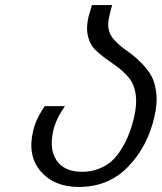

<svg xmlns="http://www.w3.org/2000/svg" viewBox="-20 -740 640 760"><path d="M591 -277Q564 -159 486 -79Q409 0 292 0Q194 0 141 -62Q88 -124 111 -221Q121 -267 157 -320H237Q201 -268 191 -223Q174 -149 204 -105Q234 -60 306 -60Q349 -60 387 -79Q423 -97 447 -130Q471 -163 486 -199Q501 -234 511 -277Q523 -329 517 -368Q511 -406 492 -430Q472 -454 449 -472Q433 -484 399 -508Q375 -525 355 -545Q336 -564 328 -598Q320 -632 331 -676Q334 -688 344 -720H424Q421 -712 414 -681Q405 -645 410 -625Q413 -603 434 -580Q454 -559 478 -542Q506 -523 528 -502Q556 -476 573 -450Q592 -421 598 -378Q604 -331 591 -277Z"/></svg>

Font: Miedinger
Style: Italic
Weight: 400
Italic angle: -13°
Version: Version 001.000